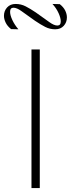

<svg xmlns="http://www.w3.org/2000/svg" viewBox="-76 -950 358 970"><path d="M83 0V-700H125V0ZM-20 -803Q-39 -818 -47.5 -836Q-56 -854 -56 -870Q-56 -895 -40 -912.5Q-24 -930 3 -930Q30 -930 53.5 -918Q77 -906 105 -887Q149 -856 173 -838.5Q197 -821 214 -821Q231 -821 231 -842Q231 -859 220 -883.5Q209 -908 189 -930L226 -929Q245 -914 253.5 -896.5Q262 -879 262 -862Q262 -837 246 -819.5Q230 -802 203 -802Q176 -802 152.5 -814Q129 -826 101 -845Q57 -876 33 -893.5Q9 -911 -8 -911Q-25 -911 -25 -890Q-25 -873 -13.5 -848.5Q-2 -824 17 -802Z"/></svg>

Font: Panamera Light
Style: Regular
Weight: 300
Designer: Bastien Sozeau
Foundry: NBR — Bastien Sozeau
Version: Version 3.002; ttfautohint (v1.8.4.7-5d5b);gftools[0.9.33]